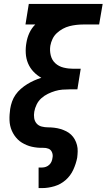

<svg xmlns="http://www.w3.org/2000/svg" viewBox="-20 -755 544 980"><path d="M177 205V100H195Q205 100 214.5 96.5Q224 93 231.5 86Q239 79 243 69.5Q247 60 248 50Q251 36 245.5 22.5Q240 9 227.5 4Q215 -1 200 -0.5Q185 0 170.5 -1.5Q156 -3 142.5 -6Q129 -9 116 -14.5Q103 -20 91.5 -27Q80 -34 70.5 -43.5Q61 -53 53.5 -64Q46 -75 40.5 -87.5Q35 -100 32 -113.5Q29 -127 28.5 -141.5Q28 -156 29 -170.5Q30 -185 32 -199Q35 -218 41.5 -236.5Q48 -255 59.5 -271.5Q71 -288 86.5 -301.5Q102 -315 119 -325.5Q136 -336 154 -344Q172 -352 191 -358Q169 -370 151 -389Q133 -408 123 -432Q113 -456 111.5 -483.5Q110 -511 115 -538Q119 -563 130 -587Q141 -611 160 -630H110L127 -735H504L486 -630H405Q388 -630 370 -628Q352 -626 334.5 -621.5Q317 -617 300.5 -608Q284 -599 270 -586Q256 -573 248 -556Q240 -539 237 -522Q233 -497 239 -472.5Q245 -448 262.5 -432Q280 -416 304.5 -410Q329 -404 355 -404H392L375 -299H337Q318 -299 299 -297.5Q280 -296 261.5 -290.5Q243 -285 224.5 -276Q206 -267 191 -253.5Q176 -240 167 -221.5Q158 -203 155 -185Q152 -168 154.5 -152Q157 -136 167 -124.5Q177 -113 193 -109Q209 -105 225 -105Q241 -105 257.5 -103Q274 -101 289 -96.5Q304 -92 318 -85Q332 -78 343 -67.5Q354 -57 361.5 -43.5Q369 -30 373 -14.5Q377 1 376.5 17.5Q376 34 374 50Q368 81 354 111.5Q340 142 315 164Q290 186 258 195.5Q226 205 195 205Z"/></svg>

Font: Iosevka Slab Extrabold Oblique
Style: Regular
Weight: 800
Italic angle: -9°
Monospace: yes
Designer: Belleve Invis
Foundry: Belleve Invis
Version: Version 11.1.1; ttfautohint (v1.8.3)